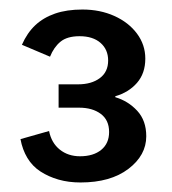

<svg xmlns="http://www.w3.org/2000/svg" viewBox="-20 -719 362 403"><path d="M149 -336Q124 -336 103 -342Q82 -348 65 -359Q48 -370 37.5 -387.5Q27 -405 23 -427L83 -444Q88 -419 105.5 -405Q123 -391 148 -391Q176 -391 192.5 -404.5Q209 -418 209 -442Q209 -467 191.5 -480Q174 -493 146 -493H103V-542H144Q172 -542 189.5 -555Q207 -568 207 -592Q207 -615 191 -629Q175 -643 147 -643Q121 -643 107 -631.5Q93 -620 85 -600L26 -625Q37 -650 54 -666Q71 -682 95.5 -690.5Q120 -699 153 -699Q190 -699 220 -685.5Q250 -672 267.5 -648.5Q285 -625 285 -596Q285 -565 267.5 -545Q250 -525 222 -517V-515Q249 -507 268 -486.5Q287 -466 287 -433Q287 -393 249.5 -364.5Q212 -336 149 -336Z"/></svg>

Font: Parkinsans
Style: Regular
Weight: 400
Designer: Red Stone, Indian Type Foundry
Foundry: Indian Type Foundry
Version: Version 1.000